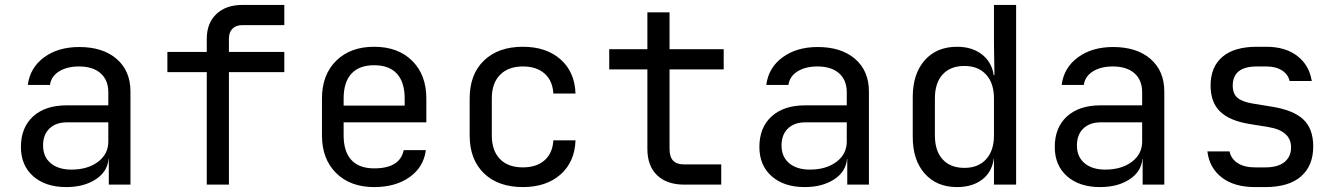

<svg xmlns="http://www.w3.org/2000/svg" viewBox="-20 -750 5440 780"><path d="M510 -378V0H422V-105H421Q417 -53 369 -21.5Q321 10 249 10Q165 10 115 -34Q65 -78 65 -153Q65 -232 114.5 -277Q164 -322 250 -322H420V-375Q420 -425 388.5 -452.5Q357 -480 301 -480Q252 -480 220 -460Q188 -440 183 -405H93Q102 -475 159 -517Q216 -559 302 -559Q398 -559 454 -510.5Q510 -462 510 -378ZM420 -175V-253H252Q207 -253 181 -228Q155 -203 155 -159Q155 -113 186 -87Q217 -61 270 -61Q336 -61 378 -92.5Q420 -124 420 -175Z M820 0V-457H660V-539H820V-592Q820 -656 859 -693Q898 -730 965 -730H1135V-648H965Q939 -648 924.5 -633.5Q910 -619 910 -593V-539H1135V-457H910V0Z M1712 -253H1376V-200Q1376 -134 1407.5 -100Q1439 -66 1500 -66Q1605 -66 1620 -140H1710Q1701 -71 1644 -30.5Q1587 10 1500 10Q1403 10 1345.5 -47Q1288 -104 1288 -200V-350Q1288 -446 1345.5 -503Q1403 -560 1500 -560Q1597 -560 1654.5 -503Q1712 -446 1712 -350ZM1376 -321H1624V-350Q1624 -416 1592.5 -450.5Q1561 -485 1500 -485Q1439 -485 1407.5 -450.5Q1376 -416 1376 -350Z M1888 -200V-350Q1888 -448 1946 -504Q2004 -560 2104 -560Q2199 -560 2257 -509Q2315 -458 2318 -370H2228Q2225 -422 2192.5 -451Q2160 -480 2104 -480Q2045 -480 2011.5 -446Q1978 -412 1978 -351V-200Q1978 -138 2011 -104Q2044 -70 2104 -70Q2160 -70 2192.5 -99Q2225 -128 2228 -180H2318Q2315 -92 2257 -41Q2199 10 2104 10Q2004 10 1946 -46Q1888 -102 1888 -200Z M2760 0Q2689 0 2649.5 -38Q2610 -76 2610 -145V-468H2455V-550H2610V-700H2700V-550H2920V-468H2700V-145Q2700 -113 2714.5 -97.5Q2729 -82 2760 -82H2910V0Z M3510 -378V0H3422V-105H3421Q3417 -53 3369 -21.5Q3321 10 3249 10Q3165 10 3115 -34Q3065 -78 3065 -153Q3065 -232 3114.5 -277Q3164 -322 3250 -322H3420V-375Q3420 -425 3388.5 -452.5Q3357 -480 3301 -480Q3252 -480 3220 -460Q3188 -440 3183 -405H3093Q3102 -475 3159 -517Q3216 -559 3302 -559Q3398 -559 3454 -510.5Q3510 -462 3510 -378ZM3420 -175V-253H3252Q3207 -253 3181 -228Q3155 -203 3155 -159Q3155 -113 3186 -87Q3217 -61 3270 -61Q3336 -61 3378 -92.5Q3420 -124 3420 -175Z M4018 -730H4108V0H4018V-105H4017Q4010 -51 3970 -20.5Q3930 10 3868 10Q3785 10 3736.5 -45Q3688 -100 3688 -194V-355Q3688 -450 3736.5 -505Q3785 -560 3868 -560Q3929 -560 3969 -529Q4009 -498 4017 -445H4020L4018 -570ZM4018 -350Q4018 -412 3986 -447Q3954 -482 3898 -482Q3841 -482 3809.5 -447.5Q3778 -413 3778 -350V-200Q3778 -137 3809.5 -102.5Q3841 -68 3898 -68Q3954 -68 3986 -103Q4018 -138 4018 -200Z M4710 -378V0H4622V-105H4621Q4617 -53 4569 -21.5Q4521 10 4449 10Q4365 10 4315 -34Q4265 -78 4265 -153Q4265 -232 4314.5 -277Q4364 -322 4450 -322H4620V-375Q4620 -425 4588.5 -452.5Q4557 -480 4501 -480Q4452 -480 4420 -460Q4388 -440 4383 -405H4293Q4302 -475 4359 -517Q4416 -559 4502 -559Q4598 -559 4654 -510.5Q4710 -462 4710 -378ZM4620 -175V-253H4452Q4407 -253 4381 -228Q4355 -203 4355 -159Q4355 -113 4386 -87Q4417 -61 4470 -61Q4536 -61 4578 -92.5Q4620 -124 4620 -175Z M5078 10Q4994 10 4943.5 -29Q4893 -68 4885 -135H4975Q4981 -105 5008 -87.5Q5035 -70 5078 -70H5120Q5172 -70 5198.5 -92Q5225 -114 5225 -151Q5225 -219 5132 -234L5058 -246Q4976 -259 4937 -296.5Q4898 -334 4898 -403Q4898 -478 4946 -519Q4994 -560 5086 -560H5124Q5202 -560 5250.5 -522.5Q5299 -485 5309 -421H5219Q5213 -448 5188 -464Q5163 -480 5124 -480H5086Q4988 -480 4988 -402Q4988 -369 5007.5 -352.5Q5027 -336 5071 -329L5145 -317Q5234 -303 5274.5 -265Q5315 -227 5315 -155Q5315 -77 5265.5 -33.5Q5216 10 5120 10Z"/></svg>

Font: JetBrains Mono
Style: Regular
Weight: 400
Monospace: yes
Designer: Philipp Nurullin, Konstantin Bulenkov
Foundry: JetBrains
Version: Version 2.001;December 29, 2023;FontCreator 11.5.0.2427 32-b